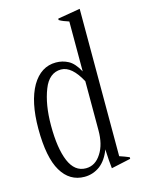

<svg xmlns="http://www.w3.org/2000/svg" viewBox="-119 -845 681 925"><g transform="rotate(-15 221.5 -383.0)"><path d="M71 -58C98 -12 137 11 186 11C215 11 241 2 264 -15C286 -32 304 -58 316 -91C318 -50 320 -18 323 5C323 5 420 -16 420 -16C420 -16 420 -24 420 -24C406 -30 390 -36 372 -42C372 -42 372 -777 372 -777C372 -777 260 -758 260 -758C260 -758 260 -751 260 -751C273 -743 289 -737 308 -731C308 -731 308 -482 308 -482C292 -512 274 -532 255 -542C236 -552 216 -557 194 -557C144 -557 104 -532 74 -481C45 -430 30 -360 30 -270C30 -174 44 -103 71 -58ZM279 -73C260 -43 235 -27 203 -27C165 -27 138 -49 120 -91C102 -134 93 -193 93 -269C93 -340 103 -399 122 -447C140 -494 170 -518 209 -518C245 -518 278 -489 308 -433C308 -433 308 -188 308 -188C308 -142 299 -103 279 -73Z"/></g></svg>

Font: BUSH 25 TRIRONG
Style: Regular
Weight: 400
Designer: Katatrad Team
Foundry: CadsonDemak